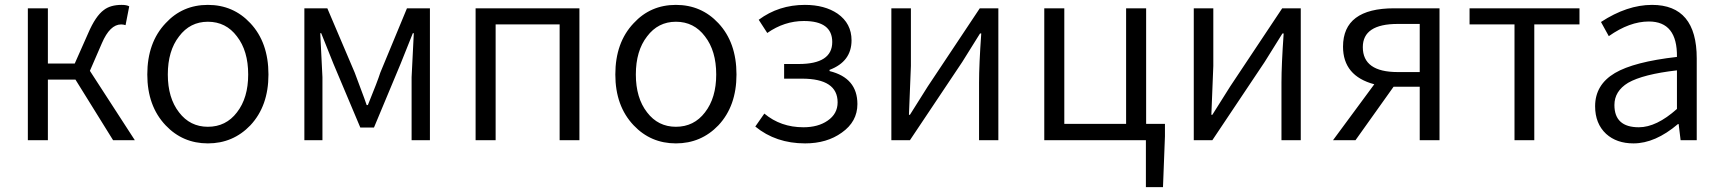

<svg xmlns="http://www.w3.org/2000/svg" viewBox="-20 -574 7048 786"><path d="M94 -540H176V-314H286L341 -438Q371 -508 405 -533Q432 -554 478 -554Q499 -554 509 -548L494 -471Q485 -474 476 -474Q430 -474 397 -397L348 -284L532 0H443L289 -248H176V0H94Z M658 -61Q583 -140 583 -269Q583 -400 658 -479Q727 -554 831 -554Q935 -554 1005 -479Q1079 -400 1079 -269Q1079 -140 1005 -61Q934 13 831 13Q728 13 658 -61ZM950 -114Q996 -173 996 -269Q996 -366 950 -425Q905 -485 831 -485Q758 -485 713 -425Q667 -366 667 -269Q667 -173 713 -114Q758 -55 831 -55Q905 -55 950 -114Z M1226 -540H1320L1432 -277L1457 -210Q1473 -168 1481 -144H1486Q1526 -242 1537 -277L1646 -540H1740V0H1665V-258Q1665 -270 1674 -438H1670L1620 -313L1511 -52H1455L1345 -313L1295 -438H1291Q1300 -270 1300 -258V0H1226Z M1927 -540H2352V0H2271V-474H2009V0H1927Z M2574 -61Q2499 -140 2499 -269Q2499 -400 2574 -479Q2643 -554 2747 -554Q2851 -554 2921 -479Q2995 -400 2995 -269Q2995 -140 2921 -61Q2850 13 2747 13Q2644 13 2574 -61ZM2866 -114Q2912 -173 2912 -269Q2912 -366 2866 -425Q2821 -485 2747 -485Q2674 -485 2629 -425Q2583 -366 2583 -269Q2583 -173 2629 -114Q2674 -55 2747 -55Q2821 -55 2866 -114Z M3072 -56 3109 -109Q3176 -53 3269 -53Q3329 -53 3368 -80Q3409 -108 3409 -155Q3409 -252 3263 -252H3190V-312H3250Q3387 -312 3387 -402Q3387 -488 3271 -488Q3191 -488 3121 -439L3086 -493Q3168 -554 3275 -554Q3356 -554 3409 -518Q3466 -478 3466 -409Q3466 -322 3376 -288V-283Q3490 -255 3490 -148Q3490 -76 3426 -31Q3365 13 3276 13Q3156 13 3072 -56Z M3629 -540H3709V-304Q3709 -291 3701 -104H3705L3778 -220L3991 -540H4067V0H3988V-236Q3988 -309 3997 -437H3992Q3944 -359 3919 -320L3705 0H3629Z M4671 0H4255V-540H4337V-67H4590V-540H4672V-67H4749V-16L4741 192H4671Z M4867 -540H4947V-304Q4947 -291 4939 -104H4943L5016 -220L5229 -540H5305V0H5226V-236Q5226 -309 5235 -437H5230Q5182 -359 5157 -320L4943 0H4867Z M5792 -279V-476H5702Q5559 -476 5559 -381Q5559 -279 5702 -279ZM5606 -229Q5478 -263 5478 -383Q5478 -540 5687 -540H5873V0H5792V-219H5685L5529 0H5437Z M6180 -474H5996V-540H6446V-474H6261V0H6180Z M6555 -26Q6510 -68 6510 -139Q6510 -227 6591 -275Q6669 -321 6845 -341Q6847 -486 6730 -486Q6651 -486 6566 -426L6534 -484Q6641 -554 6743 -554Q6926 -554 6926 -335V0H6860L6852 -66H6849Q6756 13 6667 13Q6598 13 6555 -26ZM6845 -128V-286Q6706 -270 6645 -235Q6589 -201 6589 -144Q6589 -53 6689 -53Q6761 -53 6845 -128Z"/></svg>

Font: Source Han Sans CN Normal
Style: Regular
Weight: 350
Designer: Ryoko NISHIZUKA 西塚涼子 (kana, bopomofo & ideographs); Paul D. Hunt (Latin, Greek & Cyrillic); Sandoll Communications 산돌커뮤니
Foundry: Adobe
Version: Version 2.004;hotconv 1.0.118;makeotfexe 2.5.65603